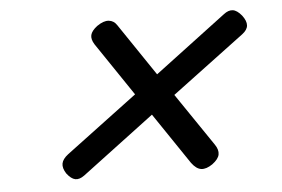

<svg xmlns="http://www.w3.org/2000/svg" viewBox="-41 -725 844 575"><g transform="rotate(-5 381.5 -437.5)"><path d="M576 -215Q557 -202 542 -204Q527 -206 513 -225L409 -379L191 -215Q176 -204 163.5 -206.5Q151 -209 138 -226Q127 -243 129.5 -256.5Q132 -270 149 -283L364 -444L256 -604Q246 -620 249 -632.5Q252 -645 269 -658Q289 -672 304.5 -670.5Q320 -669 329 -655L435 -498L650 -660Q664 -671 677 -669.5Q690 -668 704 -651Q717 -634 716 -620.5Q715 -607 699 -595L481 -432L589 -273Q600 -257 597.5 -243Q595 -229 576 -215Z"/></g></svg>

Font: Playwrite CO
Style: Regular
Weight: 400
Designer: Veronika Burian, José Scaglione
Foundry: TypeTogether
Version: Version 1.000